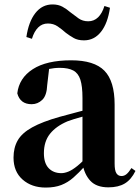

<svg xmlns="http://www.w3.org/2000/svg" viewBox="-20 -829 632 866"><path d="M186 17Q123 17 82 -19Q41 -55 41 -118Q41 -163 60 -196Q79 -229 125 -254.5Q171 -280 249 -302Q288 -313 338.5 -326Q389 -339 429 -349V-323Q389 -313 349 -302Q309 -291 285 -282Q233 -260 205.5 -225.5Q178 -191 178 -138Q178 -93 199.5 -70.5Q221 -48 257 -48Q271 -48 288.5 -55Q306 -62 329.5 -81Q353 -100 385 -136L402 -81H364Q336 -50 311 -28Q286 -6 256.5 5.5Q227 17 186 17ZM469 16Q415 16 387.5 -13.5Q360 -43 352 -92V-95V-387Q352 -440 342.5 -469.5Q333 -499 310.5 -511Q288 -523 250 -523Q225 -523 198.5 -517.5Q172 -512 135 -498L202 -523L193 -446Q191 -398 170.5 -378.5Q150 -359 123 -359Q71 -359 58 -408Q66 -477 128 -517Q190 -557 301 -557Q405 -557 451 -510Q497 -463 497 -357V-91Q497 -60 505 -47.5Q513 -35 528 -35Q540 -35 550 -43Q560 -51 573 -71L591 -58Q572 -19 543 -1.5Q514 16 469 16ZM99 -662Q109 -731 139.5 -770Q170 -809 217 -809Q243 -809 262 -798.5Q281 -788 297 -774Q316 -759 334.5 -746Q353 -733 378 -733Q404 -733 422.5 -751Q441 -769 451 -802L476 -794Q466 -724 435.5 -685.5Q405 -647 359 -647Q331 -647 312.5 -657.5Q294 -668 277 -681Q259 -697 240 -710Q221 -723 196 -723Q170 -723 152 -705Q134 -687 124 -654Z"/></svg>

Font: Noto Serif SC ExtraLight ExtraBold
Style: Regular
Weight: 800
Version: Version 2.002-H1;hotconv 1.1.0;makeotfexe 2.6.0